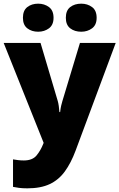

<svg xmlns="http://www.w3.org/2000/svg" viewBox="-21 -880 651 1047"><path d="M-1 -646H200L294 -329Q297 -319 299.5 -302Q302 -285 303 -269H307Q309 -289 312.5 -303.5Q316 -318 319 -328L415 -646H610L391 -58Q366 9 332.5 55Q299 101 250 124Q201 147 128 147Q102 147 83 144.5Q64 142 50 139V-11Q61 -9 76.5 -7Q92 -5 109 -5Q156 -5 178.5 -32.5Q201 -60 215 -96L217 -101ZM104 -783Q104 -823 128 -841.5Q152 -860 187 -860Q221 -860 246 -841.5Q271 -823 271 -783Q271 -744 246 -725.5Q221 -707 187 -707Q152 -707 128 -725.5Q104 -744 104 -783ZM338 -783Q338 -823 362 -841.5Q386 -860 422 -860Q456 -860 481 -841.5Q506 -823 506 -783Q506 -744 481 -725.5Q456 -707 422 -707Q386 -707 362 -725.5Q338 -744 338 -783Z"/></svg>

Font: Noto Sans Kannada UI Black
Style: Regular
Weight: 900
Designer: Jelle Bosma - Monotype Design Team
Foundry: Monotype Imaging Inc.
Version: Version 2.005; ttfautohint (v1.8.4.7-5d5b)